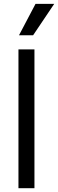

<svg xmlns="http://www.w3.org/2000/svg" viewBox="-20 -986 304 1006"><path d="M160.5 0H76.7V-727.3H160.5ZM166.2 -965.9H264.2L153.4 -801.1H79.5Z"/></svg>

Font: Fast_Sans-Dotted
Style: Regular
Weight: 400
Version: Version 3.018